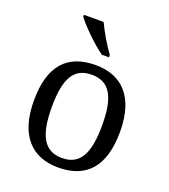

<svg xmlns="http://www.w3.org/2000/svg" viewBox="-141 -867 859 978"><g transform="rotate(20 288.5 -378.0)"><path d="M301 -606H339V-619C310 -657 273 -721 252 -766H145V-756C170 -721 248 -642 301 -606ZM287 10C441 10 522 -81 522 -269C522 -456 434 -546 290 -546C135 -546 55 -456 55 -269C55 -81 143 10 287 10ZM289 -42C189 -42 152 -120 152 -269C152 -418 188 -493 288 -493C388 -493 425 -418 425 -269C425 -120 389 -42 289 -42Z"/></g></svg>

Font: Noto Fangsong KSS Vertical
Style: Regular
Weight: 400
Designer: LIU Zhao, ZHANG Congyu, Kushim JIANG
Foundry: Guyu Beijing Co. Ltd.
Version: Version 1.000;November 16, 2022;FontCreator 11.5.0.2427 64-b